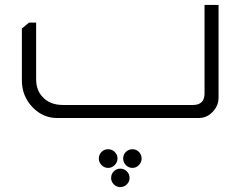

<svg xmlns="http://www.w3.org/2000/svg" viewBox="-20 -480 979 781"><path d="M869 -460V-83Q869 -49 844 -24Q821 0 788 0H212Q156 0 114 -42Q69 -88 69 -153V-364L98 -388H127V-158Q127 -114 152 -87Q182 -53 236 -53H765Q812 -53 812 -100V-460ZM420 127Q435 127 446.5 138Q458 149 458 165Q458 180 446.5 191.5Q435 203 420 203Q404 203 393 191.5Q382 180 382 165Q382 149 393 138Q404 127 420 127ZM519 127Q534 127 545 138Q556 149 556 165Q556 180 545 191.5Q534 203 519 203Q503 203 492 191.5Q481 180 481 165Q481 149 492 138Q503 127 519 127ZM469 206Q485 206 496 217Q507 228 507 244Q507 259 496 270Q485 281 469 281Q454 281 443 270Q432 259 432 244Q432 228 443 217Q454 206 469 206Z"/></svg>

Font: Almarai Light
Style: Regular
Weight: 300
Designer: Boutros International 2019
Foundry: Created by Boutros International 2019
Version: Version 1.10